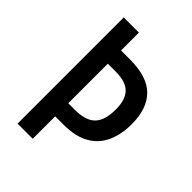

<svg xmlns="http://www.w3.org/2000/svg" viewBox="-208 -813 913 913"><g transform="rotate(45 248.5 -357.0)"><path d="M464 -382Q464 -314 441 -262Q418 -210 367.5 -180.5Q317 -151 235 -151H180V0H78V-714H180V-594H240Q356 -594 410 -540Q464 -486 464 -382ZM224 -239Q297 -239 329 -272Q361 -305 361 -378Q361 -444 330.5 -474.5Q300 -505 234 -505H180V-239Z"/></g></svg>

Font: Noto Sans Ethiopic Condensed Medium
Style: Regular
Weight: 500
Width: 3
Designer: Monotype Design Team
Foundry: Monotype Imaging Inc.
Version: Version 2.102; ttfautohint (v1.8.4.7-5d5b)